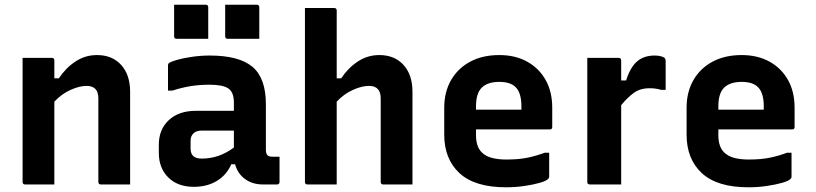

<svg xmlns="http://www.w3.org/2000/svg" viewBox="-20 -784 3470 816"><path d="M211 0H87Q76 0 76 -11V-538H200Q211 -538 211 -527V-451H230Q259 -495 300.5 -522.5Q342 -550 392 -550Q457 -550 495 -508Q533 -466 533 -394V0H409Q398 0 398 -11V-366Q398 -419 348 -419Q318 -419 280 -402Q242 -385 211 -352Z M1110 -341V-148Q1110 -131 1117 -124Q1123 -118 1138 -118H1168V-11Q1168 0 1157 0H1098Q1053 0 1021.5 -23Q990 -46 979 -86H963Q943 -40 901.5 -15Q860 10 804 10Q735 10 695 -30Q655 -70 655 -134V-169Q655 -234 697.5 -273.5Q740 -313 812 -313H974V-348Q974 -392 950.5 -408Q927 -424 871 -424Q828 -424 790.5 -418Q753 -412 713 -399H694V-506Q694 -512 697 -515Q703 -521 730.5 -529Q758 -537 796 -542.5Q834 -548 871 -548Q996 -548 1053 -500Q1110 -452 1110 -341ZM790 -152Q790 -110 837 -110Q873 -110 906.5 -121Q940 -132 974 -157V-229H837Q814 -229 802 -217Q790 -205 790 -187ZM720 -764H854Q865 -764 865 -753V-619H731Q720 -619 720 -630ZM937 -764H1071Q1082 -764 1082 -753V-619H948Q937 -619 937 -630Z M1287 0Q1276 0 1276 -11V-750H1400Q1411 -750 1411 -739V-451H1430Q1459 -495 1500.5 -522.5Q1542 -550 1592 -550Q1657 -550 1695 -508Q1733 -466 1733 -394V0H1609Q1598 0 1598 -11V-366Q1598 -419 1548 -419Q1518 -419 1480 -402Q1442 -385 1411 -352V0Z M2102 -550Q2170 -550 2220.5 -522Q2271 -494 2299 -444Q2327 -394 2327 -327V-244Q2327 -234 2317 -234H2003V-210Q2003 -160 2028 -136Q2044 -120 2070.5 -113Q2097 -106 2132 -106Q2185 -106 2223 -114Q2261 -122 2295 -135H2314V-32Q2314 -28 2310 -24Q2302 -15 2274 -7Q2246 1 2208 6.5Q2170 12 2131 12Q1998 12 1933 -48Q1868 -108 1868 -212V-326Q1868 -393 1897 -443.5Q1926 -494 1978.5 -522Q2031 -550 2102 -550ZM2102 -436Q2053 -436 2028 -412Q2003 -388 2003 -332V-318H2196V-332Q2196 -390 2171 -414Q2149 -436 2102 -436Z M2620 0H2487Q2476 0 2476 -11V-538H2609Q2620 -538 2620 -527V-442H2641Q2658 -497 2687 -522.5Q2716 -548 2762 -548Q2778 -548 2788.5 -545Q2799 -542 2803 -539Q2809 -534 2809 -526V-402H2790Q2780 -405 2768.5 -407Q2757 -409 2741 -409Q2701 -409 2674 -389.5Q2647 -370 2620 -337Z M3132 -550Q3200 -550 3250.5 -522Q3301 -494 3329 -444Q3357 -394 3357 -327V-244Q3357 -234 3347 -234H3033V-210Q3033 -160 3058 -136Q3074 -120 3100.5 -113Q3127 -106 3162 -106Q3215 -106 3253 -114Q3291 -122 3325 -135H3344V-32Q3344 -28 3340 -24Q3332 -15 3304 -7Q3276 1 3238 6.5Q3200 12 3161 12Q3028 12 2963 -48Q2898 -108 2898 -212V-326Q2898 -393 2927 -443.5Q2956 -494 3008.5 -522Q3061 -550 3132 -550ZM3132 -436Q3083 -436 3058 -412Q3033 -388 3033 -332V-318H3226V-332Q3226 -390 3201 -414Q3179 -436 3132 -436Z"/></svg>

Font: Recursive Sn Lnr St
Style: Bold
Weight: 700
Version: Version 1.079;hotconv 1.0.112;makeotfexe 2.5.65598; ttfautoh